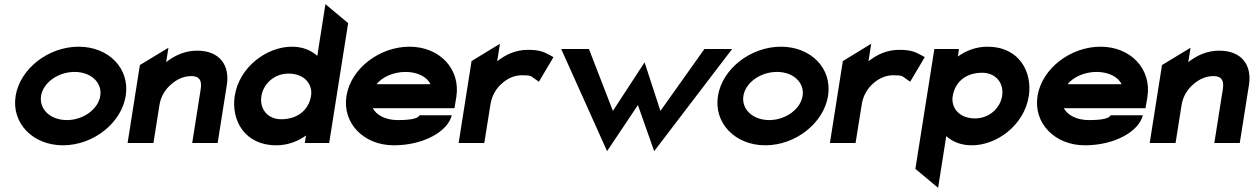

<svg xmlns="http://www.w3.org/2000/svg" viewBox="-20 -686 6014 921"><path d="M55 -226C34 -95 138 11 282 11C427 11 562 -95 583 -226C604 -357 502 -462 357 -462C213 -462 76 -357 55 -226ZM177 -226C187 -290 259 -341 338 -341C416 -341 471 -290 461 -226C451 -162 379 -110 301 -110C222 -110 167 -162 177 -226Z M592 0H716L745 -183C752 -226 775 -260 803 -283C827 -304 859 -321 898 -321C936 -321 949 -301 943 -260L902 0H1024L1068 -278C1083 -372 1035 -443 925 -443C867 -443 818 -420 777 -388L788 -457L651 -374Z M1106 -226C1088 -110 1153 11 1305 11C1360 11 1409 -8 1448 -36L1442 0H1559L1650 -575L1541 -666L1502 -418C1473 -444 1433 -462 1380 -462C1261 -462 1128 -366 1106 -226ZM1234 -226C1243 -282 1294 -333 1364 -333C1441 -333 1481 -281 1472 -226C1461 -159 1408 -114 1329 -114C1263 -114 1224 -164 1234 -226Z M1642 -226C1621 -95 1725 11 1869 11C2014 11 2129 -57 2147 -133H1992C1984 -112 1923 -110 1888 -110C1831 -110 1786 -133 1768 -167H2160L2169 -221C2190 -355 2089 -462 1944 -462C1800 -462 1663 -357 1642 -226ZM1786 -282C1813 -316 1867 -341 1925 -341C1983 -341 2029 -317 2045 -282Z M2180 0H2303L2333 -187C2340 -230 2362 -264 2389 -287C2413 -308 2445 -325 2484 -325C2527 -325 2527 -321 2542 -310L2565 -294L2635 -412L2615 -423C2591 -435 2572 -447 2512 -447C2454 -447 2405 -424 2365 -392L2378 -476L2242 -393Z M2672 -451 2892 39 3040 -182 3118 39 3492 -451H3359L3148 -154L3072 -387L2920 -154L2805 -451Z M3424 -226C3403 -95 3507 11 3651 11C3796 11 3931 -95 3952 -226C3973 -357 3871 -462 3726 -462C3582 -462 3445 -357 3424 -226ZM3546 -226C3556 -290 3628 -341 3707 -341C3785 -341 3840 -290 3830 -226C3820 -162 3748 -110 3670 -110C3591 -110 3536 -162 3546 -226Z M3961 0H4084L4114 -187C4121 -230 4143 -264 4170 -287C4194 -308 4226 -325 4265 -325C4308 -325 4308 -321 4323 -310L4346 -294L4416 -412L4396 -423C4372 -435 4353 -447 4293 -447C4235 -447 4186 -424 4146 -392L4159 -476L4023 -393Z M4371 124 4480 215 4519 -33C4548 -7 4588 11 4642 11C4761 11 4893 -85 4915 -225C4933 -341 4869 -462 4717 -462C4662 -462 4614 -443 4575 -415L4580 -451H4462ZM4550 -225C4561 -292 4612 -337 4691 -337C4757 -337 4797 -287 4787 -225C4778 -169 4727 -118 4657 -118C4580 -118 4541 -170 4550 -225Z M4957 -226C4936 -95 5040 11 5184 11C5329 11 5444 -57 5462 -133H5307C5299 -112 5238 -110 5203 -110C5146 -110 5101 -133 5083 -167H5475L5484 -221C5505 -355 5404 -462 5259 -462C5115 -462 4978 -357 4957 -226ZM5101 -282C5128 -316 5182 -341 5240 -341C5298 -341 5344 -317 5360 -282Z M5495 0H5619L5648 -183C5655 -226 5678 -260 5706 -283C5730 -304 5762 -321 5801 -321C5839 -321 5852 -301 5846 -260L5805 0H5927L5971 -278C5986 -372 5938 -443 5828 -443C5770 -443 5721 -420 5680 -388L5691 -457L5554 -374Z"/></svg>

Font: Charger Sport
Style: UltObl
Weight: 1000
Designer: Jasper
Foundry: Cannot Into Space Fonts
Version: Version 1.1